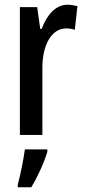

<svg xmlns="http://www.w3.org/2000/svg" viewBox="-20 -570 359 811"><path d="M265 -550C215 -550 178 -507 156 -448H150L137 -540H64V0H159V-280C158 -379 197 -450 260 -450C272 -450 286 -448 296 -444L307 -544C291 -548 278 -550 265 -550ZM180 71V61H85C80 102 65 174 55 210V221H112C138 179 165 120 180 71Z"/></svg>

Font: Noto Sans Sinhala UI ExtraCondensed Medium
Style: Regular
Weight: 500
Width: 2
Designer: Jelle Bosma - Monotype Design Team
Foundry: Monotype Imaging Inc.
Version: Version 2.006